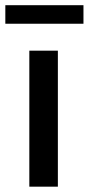

<svg xmlns="http://www.w3.org/2000/svg" viewBox="-40 -700 333 720"><path d="M177 -510V0H70V-510ZM-20 -680.5H273V-611H-20Z"/></svg>

Font: Lato 2
Style: Regular
Weight: 600
Designer: Lukasz Dziedzic with Adam Twardoch and Botio Nikoltchev
Foundry: tyPoland Lukasz Dziedzic
Version: Version 2.015; 2015-08-06; http://www.latofonts.com/